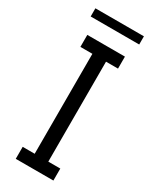

<svg xmlns="http://www.w3.org/2000/svg" viewBox="-209 -863 735 915"><g transform="rotate(30 158.5 -405.5)"><path d="M25 -766V-811H292V-766ZM55 0V-66H121V-616H55V-682H262V-616H196V-66H262V0Z"/></g></svg>

Font: Didact Gothic
Style: Regular
Weight: 400
Designer: Daniel Johnson
Foundry: Daniel Johnson
Version: Version 2.101;PS 002.101;hotconv 1.0.88;makeotf.lib2.5.64775